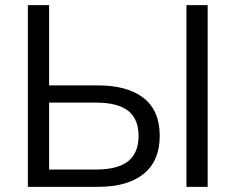

<svg xmlns="http://www.w3.org/2000/svg" viewBox="-20 -725 913 745"><path d="M88.1 0V-705H170.5V-393.6H360.2Q474.6 -393.6 537.2 -344.7Q599.8 -295.9 599.8 -198Q599.8 -100.7 537.2 -50.3Q474.6 0 360.2 0ZM170.5 -67.2H352.6Q436.8 -67.2 477.3 -99.5Q517.7 -131.9 517.7 -197.5Q517.7 -263.2 477.3 -295Q436.8 -326.8 352.6 -326.8H170.5ZM703.4 0V-705H785.8V0Z"/></svg>

Font: Mulish ExtraLight
Style: Regular
Weight: 200
Designer: Vernon Adams
Foundry: Vernon Adams
Version: Version 3.603